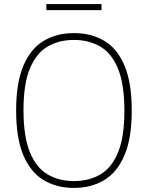

<svg xmlns="http://www.w3.org/2000/svg" viewBox="-20 -911 724 940"><path d="M342 9Q257.5 9 193.8 -29Q130 -67 94.5 -150.5Q59 -234 59 -370Q59 -506.5 94.8 -590Q130.5 -673.5 194.2 -711.2Q258 -749 342 -749Q427 -749 490.5 -711.2Q554 -673.5 589.5 -590Q625 -506.5 625 -370Q625 -234 589.2 -150.5Q553.5 -67 489.8 -29Q426 9 342 9ZM342 -24.5Q415.5 -24.5 471.2 -57Q527 -89.5 558 -164.8Q589 -240 589 -368Q589 -498 558 -574Q527 -650 471.2 -682.8Q415.5 -715.5 342 -715.5Q268.5 -715.5 213 -683Q157.5 -650.5 126.2 -575.2Q95 -500 95 -372Q95 -242 126.2 -166Q157.5 -90 213 -57.2Q268.5 -24.5 342 -24.5ZM207 -861.5V-891H477V-861.5Z"/></svg>

Font: Encode Sans SC Condensed Thin Thin
Style: Regular
Weight: 250
Version: Version 3.002